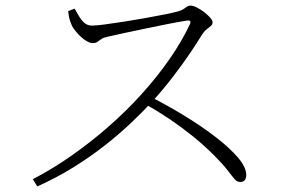

<svg xmlns="http://www.w3.org/2000/svg" viewBox="-20 -696 1040 690"><path d="M98 -52Q169 -89 237.5 -137Q306 -185 370 -241Q434 -297 489.5 -358.5Q545 -420 589.5 -484Q634 -548 663 -610Q669 -625 651 -622Q620 -617 579.5 -609Q539 -601 498.5 -592.5Q458 -584 423 -576.5Q388 -569 367 -564Q352 -561 344 -555.5Q336 -550 330 -545.5Q324 -541 313 -541Q302 -541 287 -551Q272 -561 259.5 -575Q247 -589 241 -599Q237 -606 232 -620.5Q227 -635 225 -656L248 -665Q255 -654 263 -639.5Q271 -625 282.5 -614.5Q294 -604 310 -604Q325 -604 355.5 -608Q386 -612 424.5 -618Q463 -624 502 -631Q541 -638 573.5 -644.5Q606 -651 623 -656Q633 -659 639.5 -663.5Q646 -668 652 -672Q658 -676 664 -676Q673 -676 686.5 -669.5Q700 -663 713 -653Q726 -643 735 -633Q744 -623 744 -616Q744 -608 737.5 -602.5Q731 -597 722.5 -590.5Q714 -584 707 -573Q690 -545 663 -505Q636 -465 601.5 -420Q567 -375 527 -331Q492 -293 448.5 -252Q405 -211 353 -170.5Q301 -130 241 -93Q181 -56 114 -26ZM843 -42Q832 -42 822.5 -53Q813 -64 797 -85Q781 -106 750 -137Q711 -176 671 -208Q631 -240 589.5 -268Q548 -296 502 -322L523 -347Q584 -316 644.5 -279Q705 -242 755 -203.5Q805 -165 835 -130Q865 -95 865 -67Q865 -56 860 -49Q855 -42 843 -42Z"/></svg>

Font: Noto Serif SC ExtraLight ExtraLight
Style: Regular
Weight: 250
Version: Version 2.002-H1;hotconv 1.1.0;makeotfexe 2.6.0